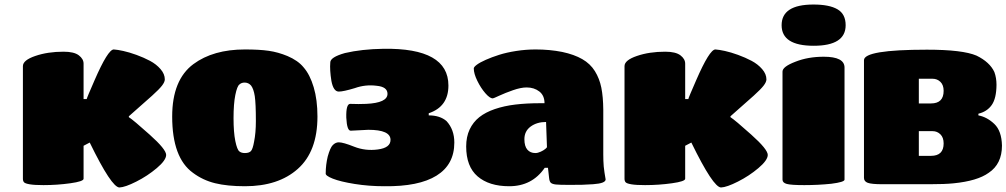

<svg xmlns="http://www.w3.org/2000/svg" viewBox="-20 -805 4398 839"><path d="M543 -296.9V-293Q563 -280.3 633.8 -216.8Q706.1 -152.3 706.1 -127.9Q705.6 -104.5 665 -70.3Q624.5 -36.1 575.7 -11.5Q526.9 13.2 502 14.2Q467.8 14.2 372.1 -182.1L345.2 -168V-23.9Q345.2 -12.2 287.6 -4.2Q230 3.9 169.9 3.9Q130.9 3.9 110.6 0.5Q90.3 -2.9 85.2 -8.3Q80.1 -13.7 80.1 -23.9V-516.1Q80.1 -542 134.3 -560.5Q188.5 -579.1 257.8 -579.1Q303.7 -579.1 324.5 -563.2Q345.2 -547.4 345.2 -526.9V-372.1H358.9Q359.9 -378.4 393.1 -454.1Q451.7 -588.9 477.1 -588.9Q493.2 -587.9 518.8 -582.3Q544.4 -576.7 576.2 -565.2Q607.9 -553.7 635.5 -539.1Q663.1 -524.4 681.6 -502.9Q700.2 -481.4 700.2 -458Q700.2 -446.8 688 -430.9Q675.8 -415 645 -387.2Z M1050.3 8.8Q973.1 8.8 919.7 -4.4Q866.2 -17.6 823.2 -49.8Q732.4 -115.2 732.4 -295.9Q732.4 -456.1 825.2 -524.9Q911.6 -588.9 1050.3 -588.9Q1113.3 -588.9 1154.3 -583Q1195.3 -577.1 1236.3 -560.1Q1282.2 -540.5 1306.2 -511.2Q1334.5 -479 1350.8 -423.8Q1367.2 -368.7 1367.2 -295.9Q1367.2 -143.1 1281.2 -66.9Q1196.3 8.8 1050.3 8.8ZM1077.1 -431.2Q1066.4 -443.4 1051 -444.1Q1035.6 -444.8 1026.4 -436Q1016.1 -428.7 1008.3 -389.9Q1000.5 -351.1 1000.5 -289.1Q1000.5 -227.1 1008.3 -188.7Q1016.1 -150.4 1026.4 -143.1Q1034.7 -136.2 1050.3 -136.2Q1067.9 -136.2 1076.2 -144.5Q1084.5 -152.8 1090.3 -186Q1098.1 -224.1 1098.1 -275.9Q1098.1 -353 1093.3 -384.8Q1088.4 -416.5 1077.1 -431.2Z M1853.5 -310.1V-300.8Q1902.3 -300.8 1931.2 -275.9Q1965.3 -238.8 1965.3 -182.1Q1965.3 -85.9 1887.7 -37.6Q1810.1 10.7 1659.2 8.8Q1591.8 8.8 1529.5 -1.2Q1467.3 -11.2 1434.1 -24.4Q1400.9 -37.6 1403.3 -47.9Q1403.3 -84 1412.1 -121.1Q1422.9 -159.7 1434.1 -170.9Q1446.3 -183.1 1460.4 -183.1Q1479.5 -183.1 1527.3 -164.1Q1576.7 -144.5 1631.3 -151.9Q1686.5 -159.2 1686.5 -193.8Q1686.5 -237.8 1589.4 -237.8L1513.2 -233.9Q1496.1 -232.4 1493.2 -291Q1491.7 -351.1 1510.3 -351.1Q1548.8 -349.6 1580.1 -351.1Q1673.3 -355.5 1673.3 -395Q1673.3 -425.8 1625.5 -430.2Q1577.1 -436.5 1530.3 -419.9Q1480.5 -404.8 1460.4 -404.8Q1437 -404.8 1428.2 -451.2Q1420.4 -499.5 1423.3 -532.2Q1423.3 -555.2 1487.3 -573.2Q1560.1 -590.3 1655.3 -591.8Q1939.5 -596.2 1939.5 -431.2Q1939.5 -338.9 1853.5 -310.1Z M2205.1 8.8Q2117.2 8.8 2067.1 -34.2Q2017.1 -77.1 2017.1 -165Q2017.1 -207 2032.2 -239.3Q2047.4 -271.5 2074.5 -293Q2101.6 -314.5 2142.3 -328.4Q2183.1 -342.3 2231.7 -348.1Q2280.3 -354 2341.3 -354H2359.4Q2359.4 -387.7 2336.7 -405.3Q2314 -422.9 2281.2 -422.9Q2256.3 -422.9 2221.9 -410.9Q2187.5 -398.9 2161.9 -387Q2136.2 -375 2133.3 -375Q2120.6 -375 2100.8 -397.7Q2081.1 -420.4 2065.7 -451.9Q2050.3 -483.4 2050.3 -505.9Q2050.3 -512.2 2063.7 -522.2Q2077.1 -532.2 2103 -543.7Q2128.9 -555.2 2161.1 -565.4Q2193.4 -575.7 2235.8 -582.3Q2278.3 -588.9 2320.3 -588.9Q2381.8 -588.9 2436.5 -578.1Q2489.3 -566.9 2524.4 -546.6Q2559.6 -526.4 2579.6 -494.1Q2599.6 -461.9 2607.7 -421.9Q2615.7 -381.8 2616.2 -325.2V-129.9Q2616.2 -101.6 2618.2 -77.1Q2619.6 -64 2621.6 -50.5Q2623.5 -37.1 2625 -29.8Q2626.5 -22.5 2626.5 -21Q2626.5 -12.7 2613.3 -7.3Q2600.1 -2 2572 0Q2543.9 2 2524.2 2.4Q2504.4 2.9 2468.3 2.9Q2424.3 2.9 2408.9 1.2Q2393.6 -0.5 2387.2 -6.1Q2380.9 -11.7 2379.4 -27.8L2374.5 -71.8H2360.4Q2305.2 8.8 2205.1 8.8ZM2370.1 -162.1 2366.2 -272Q2326.2 -272 2298.8 -252Q2271.5 -231.9 2271.5 -196.8Q2271.5 -166 2284.4 -151.1Q2297.4 -136.2 2319.3 -136.2Q2330.1 -136.2 2342.8 -142.1Q2355.5 -147.9 2362.8 -154.1Q2370.1 -160.2 2370.1 -162.1Z M3171.9 -296.9V-293Q3191.9 -280.3 3262.7 -216.8Q3335 -152.3 3335 -127.9Q3334.5 -104.5 3293.9 -70.3Q3253.4 -36.1 3204.6 -11.5Q3155.8 13.2 3130.9 14.2Q3096.7 14.2 3001 -182.1L2974.1 -168V-23.9Q2974.1 -12.2 2916.5 -4.2Q2858.9 3.9 2798.8 3.9Q2759.8 3.9 2739.5 0.5Q2719.2 -2.9 2714.1 -8.3Q2709 -13.7 2709 -23.9V-516.1Q2709 -542 2763.2 -560.5Q2817.4 -579.1 2886.7 -579.1Q2932.6 -579.1 2953.4 -563.2Q2974.1 -547.4 2974.1 -526.9V-372.1H2987.8Q2988.8 -378.4 3022 -454.1Q3080.6 -588.9 3106 -588.9Q3122.1 -587.9 3147.7 -582.3Q3173.3 -576.7 3205.1 -565.2Q3236.8 -553.7 3264.4 -539.1Q3292 -524.4 3310.5 -502.9Q3329.1 -481.4 3329.1 -458Q3329.1 -446.8 3316.9 -430.9Q3304.7 -415 3273.9 -387.2Z M3670.4 -509.8V-20Q3670.4 -9.3 3612.3 -2Q3555.2 3.9 3494.6 3.9Q3437 3.9 3418.2 -1.2Q3399.4 -6.3 3399.4 -20V-492.2Q3399.4 -513.7 3455.6 -535.2Q3510.7 -557.1 3579.6 -557.1Q3670.4 -557.1 3670.4 -509.8ZM3534.7 -785.2Q3604 -785.2 3639.6 -764.4Q3675.3 -743.7 3675.3 -694.8Q3675.3 -605 3535.6 -605Q3395.5 -605 3395.5 -694.8Q3395.5 -785.2 3534.7 -785.2Z M4255.4 -308.1V-300.8Q4293.5 -293.5 4325.2 -263.2Q4356.9 -232.9 4358.4 -168.9Q4358.4 -88.4 4300.3 -49.8Q4251 -14.2 4146.5 -3.9Q4107.9 0 4043.5 0H3835.4Q3788.6 0 3772 -6.1Q3755.4 -12.2 3755.4 -27.8V-542Q3755.4 -587.9 4030.3 -587.9Q4186.5 -587.9 4247.1 -562Q4305.2 -533.7 4325.2 -490.2Q4334.5 -464.8 4334.5 -434.1Q4334 -375 4313.7 -346.2Q4293.5 -317.4 4255.4 -308.1ZM3995.1 -353H4048.3Q4103.5 -353 4103.5 -408.2Q4103.5 -433.6 4089.4 -447.3Q4075.2 -460.9 4055.2 -460.9H3995.1ZM3995.1 -231.9V-124H4048.3Q4103.5 -124 4103.5 -178.2Q4103.5 -204.1 4089.4 -218Q4075.2 -231.9 4055.2 -231.9Z"/></svg>

Font: GGS TheRock Black
Style: Regular
Weight: 900
Designer: Rodrigo Fuenzalida (2012); Goodgame Studios (2014)
Foundry: Rodrigo Fuenzalida,2012;  GGS,2014
Version: Version 1.002 | FøM Mod